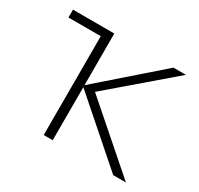

<svg xmlns="http://www.w3.org/2000/svg" viewBox="-107 -591 746 720"><g transform="rotate(30 265.5 -231.0)"><path d="M18 -428V-462H197V-428ZM459 0 192 -234 453 -462H507L228 -223V-250L514 0ZM158 0V-462H197V0Z"/></g></svg>

Font: Ysabeau SC ExtraLight
Style: Regular
Weight: 250
Designer: Christian Thalmann (Catharsis Fonts)
Version: Version 2.001;gftools[0.9.30]; featfreeze: smcp